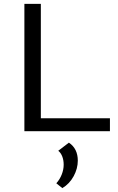

<svg xmlns="http://www.w3.org/2000/svg" viewBox="-20 -678 610 992"><path d="M548 -67V0H106V-658H191V-67ZM271 269Q289 249 299 223.5Q309 198 309 173Q309 149 301.5 130Q294 111 281 101L336 59Q382 90 382 152Q382 193 360.5 232.5Q339 272 302 294Z"/></svg>

Font: Ysabeau Medium
Style: Regular
Weight: 500
Designer: Christian Thalmann (Catharsis Fonts)
Version: Version 0.003